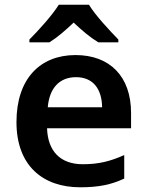

<svg xmlns="http://www.w3.org/2000/svg" viewBox="-20 -786 625 816"><path d="M358 -766H230C202 -721 143 -656 105 -618V-606H190C225 -628 257 -656 293 -690C329 -656 363 -627 398 -606H483V-618C447 -655 385 -721 358 -766ZM301 -552C151 -552 50 -452 50 -267C50 -82 162 10 321 10C402 10 454 -2 508 -27V-127C450 -101 400 -88 332 -88C236 -88 183 -144 180 -241H537V-306C537 -461 447 -552 301 -552ZM303 -458C378 -458 413 -405 414 -330H183C190 -413 234 -458 303 -458Z"/></svg>

Font: Noto Sans Georgian SemiBold
Style: Regular
Weight: 600
Designer: Monotype Design Team, Akaki Razmadze
Foundry: Google LLC
Version: Version 2.005